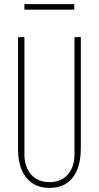

<svg xmlns="http://www.w3.org/2000/svg" viewBox="-20 -910 482 936"><path d="M221 6Q183 6 154.5 -7.5Q126 -21 106.5 -46Q87 -71 77.5 -106Q68 -141 68 -185V-729H99V-157Q99 -117 113.5 -86.5Q128 -56 155.5 -39Q183 -22 221 -22Q260 -22 287 -39Q314 -56 328.5 -86.5Q343 -117 343 -157V-729H374V-185Q374 -127 357 -84Q340 -41 306 -17.5Q272 6 221 6ZM99 -863V-890H342V-863Z"/></svg>

Font: Hubot Sans Condensed ExtraLight
Style: Regular
Weight: 200
Width: 3
Designer: Deni Anggara
Foundry: GitHub, Inc., Subsidiary of Microsoft Corporation
Version: Version 2.000